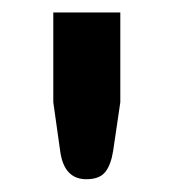

<svg xmlns="http://www.w3.org/2000/svg" viewBox="-20 -743 278 308"><path d="M173 -723V-579L161.5 -501Q158 -478.5 148.8 -467Q139.5 -455.5 118.5 -455.5Q82.5 -455.5 76.5 -501L65.5 -579V-723Z"/></svg>

Font: Lato TR
Style: Bold
Weight: 700
Designer: Lukasz Dziedzic
Foundry: tyPoland Lukasz Dziedzic
Version: Version 1.104 2013